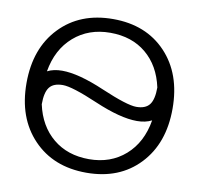

<svg xmlns="http://www.w3.org/2000/svg" viewBox="-82 -826 958 923"><g transform="rotate(10 396.5 -365.0)"><path d="M138.2 -92.8Q40 -195.3 40 -365.2Q40 -535.2 138.2 -637.7Q236.3 -740.2 397.5 -740.2Q558.6 -740.2 655.8 -637.7Q752.9 -535.2 752.9 -365.2Q752.9 -195.3 655.8 -92.8Q558.6 9.8 397.5 9.8Q236.3 9.8 138.2 -92.8ZM127 -437.5Q157.2 -453.1 199.2 -453.1Q279.3 -453.1 406.7 -398.4Q534.2 -343.8 579.1 -343.8Q624 -343.8 643.6 -369.1Q663.1 -394.5 663.1 -453.1Q640.6 -556.6 570.8 -614.7Q501 -672.9 395.5 -672.9Q290 -672.9 217.8 -609.9Q145.5 -546.9 127 -437.5ZM129.9 -277.3Q152.3 -173.8 223.1 -115.2Q293.9 -56.6 398.9 -56.6Q503.9 -56.6 575.7 -119.6Q647.5 -182.6 666 -293Q635.7 -277.3 593.8 -277.3Q512.7 -277.3 386.2 -331.5Q259.8 -385.7 214.4 -385.7Q168.9 -385.7 149.4 -360.8Q129.9 -335.9 129.9 -277.3Z"/></g></svg>

Font: GenEi M Gothic v2 Regular
Style: Regular
Weight: 400
Version: Version 2.0